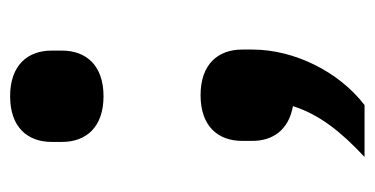

<svg xmlns="http://www.w3.org/2000/svg" viewBox="-196 -380 723 370"><g transform="rotate(-90 165.0 -194.5)"><path d="M165 -356C225 -356 253 -390 253 -436V-456C253 -502 225 -536 165 -536C105 -536 77 -502 77 -456V-436C77 -390 105 -356 165 -356ZM167 -169C107 -169 79 -135 79 -89V-69C79 -30 100 1 146 9C129 62 95 103 48 147H148C212 98 255 12 255 -69V-89C255 -135 227 -169 167 -169Z"/></g></svg>

Font: LVC Sans
Style: Bold
Weight: 700
Designer: Mike Abbink, Paul van der Laan, Pieter van Rosmalen
Foundry: Bold Monday
Version: Version 3.0